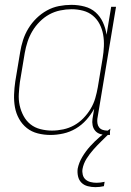

<svg xmlns="http://www.w3.org/2000/svg" viewBox="-20 -548 540 791"><path d="M188 8Q161 8 135.5 1.5Q110 -5 90.5 -20.5Q71 -36 58.5 -58.5Q46 -81 41.5 -106.5Q37 -132 38 -159Q39 -186 43 -213L63 -333Q67 -358 75 -383Q83 -408 97 -431Q111 -454 130.5 -473Q150 -492 173.5 -505Q197 -518 223 -523Q249 -528 274 -528Q302 -528 328.5 -521Q355 -514 374 -497Q393 -480 404 -456Q415 -432 419 -405L438 -520H458L381 -58Q380 -49 381.5 -39.5Q383 -30 388.5 -23Q394 -16 403 -13Q412 -10 421 -10H433V8H418Q405 8 392.5 4Q380 0 372 -9.5Q364 -19 361.5 -32Q359 -45 361 -58L368 -100Q355 -76 336 -54.5Q317 -33 292.5 -18.5Q268 -4 241 2Q214 8 188 8ZM194 -10Q217 -10 240.5 -15Q264 -20 285 -31.5Q306 -43 323.5 -61Q341 -79 353.5 -100Q366 -121 372.5 -143.5Q379 -166 383 -189L403 -309Q407 -333 408 -357.5Q409 -382 405 -405Q401 -428 390.5 -448.5Q380 -469 362.5 -483.5Q345 -498 322 -504Q299 -510 275 -510Q252 -510 228 -505Q204 -500 183 -488.5Q162 -477 144 -459Q126 -441 113.5 -420Q101 -399 93.5 -376Q86 -353 82 -330L62 -210Q59 -186 57.5 -161.5Q56 -137 61 -114Q66 -91 77 -70.5Q88 -50 105.5 -36Q123 -22 146.5 -16Q170 -10 194 -10ZM373 223Q357 223 341.5 219Q326 215 315.5 204.5Q305 194 301.5 178.5Q298 163 300 147Q305 122 319 98.5Q333 75 351.5 54.5Q370 34 391 16Q412 -2 435 -18L432 0Q415 17 398 33.5Q381 50 365 68Q349 86 336.5 106Q324 126 320 148Q318 160 321 172Q324 184 332.5 191.5Q341 199 353 202Q365 205 378 205Q386 205 394 204Q402 203 411 201L408 219Q399 221 390.5 222Q382 223 373 223Z"/></svg>

Font: Iosevka Curly Thin
Style: Italic
Weight: 100
Italic angle: -9°
Monospace: yes
Designer: Belleve Invis
Foundry: Belleve Invis
Version: Version 22.1.2; ttfautohint (v1.8.4)